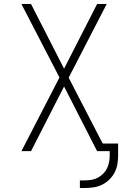

<svg xmlns="http://www.w3.org/2000/svg" viewBox="-20 -755 640 959"><path d="M379 184V146H405Q422 146 438.5 143Q455 140 469.5 132Q484 124 496 112Q508 100 515 85Q522 70 525 53.5Q528 37 528 20V0H465L300 -323L135 0H87L277 -368L87 -735H135L300 -412L465 -735H513L323 -367L493 -38H570V20Q570 42 566.5 64Q563 86 553 105.5Q543 125 527 141Q511 157 491 167Q471 177 449 180.5Q427 184 405 184Z"/></svg>

Font: Iosevka SS04 XLt Ex
Style: Regular
Weight: 200
Width: 7
Monospace: yes
Designer: Belleve Invis
Foundry: Belleve Invis
Version: Version 19.0.0; ttfautohint (v1.8.4)